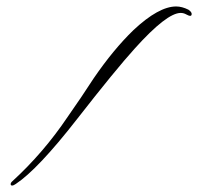

<svg xmlns="http://www.w3.org/2000/svg" viewBox="-20 -547 613 594"><path d="M563 -517Q573 -510 573 -504Q573 -498 568.5 -498Q564 -498 556 -502.5Q548 -507 539 -507Q496 -507 397 -397Q338 -332 217.5 -177.5Q97 -23 29 22Q22 27 17.5 27Q13 27 13 22.5Q13 18 19 13Q115 -75 189 -185Q204 -206 231 -246L270 -305Q331 -394 393 -454Q471 -527 525 -527Q543 -527 563 -517Z"/></svg>

Font: Lovers Quarrel
Style: Regular
Weight: 400
Designer: Robert E. Leuschke
Foundry: Robert E. Leuschke
Version: Version 1.001